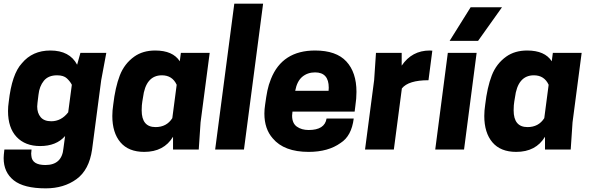

<svg xmlns="http://www.w3.org/2000/svg" viewBox="-33 -820 3235 1053"><path d="M218 213Q98 213 42.5 169Q-13 125 -13 47Q-13 33 -9 0H140L138 22L139 35Q143 85 216 85Q307 85 315 -7L324 -74Q276 -19 187 -19Q105 -19 58 -69Q11 -119 11 -211Q11 -236 15 -262Q32 -414 87 -473Q145 -543 243 -543Q349 -543 390 -465L408 -530H550L522 -380L472 0Q456 112 386.5 162.5Q317 213 218 213ZM248 -155Q303 -155 341 -204L361 -355Q352 -373 334 -390Q316 -407 280 -407Q232 -407 207.5 -377Q183 -347 178 -300Q171 -246 171 -236Q171 -200 190 -177.5Q209 -155 248 -155Z M1117 -530H959ZM758 13Q672 13 627.5 -39.5Q583 -92 583 -184Q583 -213 588 -246Q599 -341 624 -406Q649 -471 704 -510Q751 -543 818 -543Q915 -543 953 -484L959 -530H1117L1067 -149L1057 0H916V-70Q866 13 758 13ZM820 -123Q881 -123 912 -172L936 -355Q912 -407 855 -407Q766 -407 751 -284Q749 -273 747.5 -263Q746 -253 745 -242.5Q744 -232 744 -215Q744 -123 820 -123Z M1305 0H1147L1252 -800H1410Z M1660 13Q1525 13 1463 -61Q1417 -113 1417 -197Q1417 -220 1421 -246Q1427 -291 1433.5 -323Q1440 -355 1453 -387Q1515 -543 1695 -543Q1811 -543 1866.5 -483Q1922 -423 1922 -316Q1922 -279 1916 -240L1912 -208H1571L1569 -186Q1569 -144 1595 -125.5Q1621 -107 1660 -107Q1748 -107 1758 -170H1907Q1895 -74 1835 -36Q1767 13 1660 13ZM1769 -322 1770 -339Q1770 -423 1695 -423Q1654 -423 1625 -399Q1596 -375 1586 -322Z M2127 0H1969L2019 -381L2029 -530H2170V-460Q2226 -543 2324 -543Q2335 -543 2338 -542L2317 -380Q2207 -380 2171 -335Z M2589 -596H2433L2548 -780H2720ZM2512 0H2354L2423 -530H2581Z M3157 -530H2999ZM2798 13Q2712 13 2667.5 -39.5Q2623 -92 2623 -184Q2623 -213 2628 -246Q2639 -341 2664 -406Q2689 -471 2744 -510Q2791 -543 2858 -543Q2955 -543 2993 -484L2999 -530H3157L3107 -149L3097 0H2956V-70Q2906 13 2798 13ZM2860 -123Q2921 -123 2952 -172L2976 -355Q2952 -407 2895 -407Q2806 -407 2791 -284Q2789 -273 2787.5 -263Q2786 -253 2785 -242.5Q2784 -232 2784 -215Q2784 -123 2860 -123Z"/></svg>

Font: Tanohe Sans
Style: Bold Italic
Weight: 700
Designer: Village Type and Design LLC & Cristiano Sobral
Foundry: Cooper Hewitt Smithsonian Design Museum
Version: Version 1.00;September 29, 2021;FontCreator 13.0.0.2655 64-b